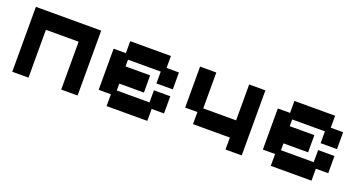

<svg xmlns="http://www.w3.org/2000/svg" viewBox="-35 -881 2457 1312"><g transform="rotate(20 1194.0 -224.5)"><path d="M61 11V-461H536V11H417V-337H179V11Z M747 11V-75H658V-374H747V-461H1043V-374H1133V-251H1014V-337H776V-288H955V-163H776V-113H1014V-201H1133V-76H1043V11Z M1612 12V-75H1344V-163H1255V-461H1373V-200H1612V-461H1730V12Z M1941 11V-75H1852V-374H1941V-461H2237V-374H2327V-251H2208V-337H1970V-288H2149V-163H1970V-113H2208V-201H2327V-76H2237V11Z"/></g></svg>

Font: Pixelify Sans SemiBold
Style: Regular
Weight: 600
Designer: Stefie Justprince
Foundry: Typecalism Foundryline
Version: Version 1.000